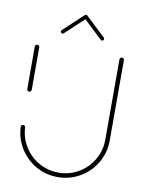

<svg xmlns="http://www.w3.org/2000/svg" viewBox="-78 -729 588 785"><g transform="rotate(10 215.5 -337.0)"><path d="M40.7 -323.7Q37 -323.7 34.3 -326.5Q31.5 -329.3 31.5 -333V-509.3Q31.5 -513 34.3 -515.7Q37 -518.5 40.7 -518.5Q44.4 -518.5 47.2 -515.7Q50 -513 50 -509.3V-333Q50 -329.3 47.4 -326.5Q44.8 -323.7 40.7 -323.7ZM390.7 -526.7Q394.8 -526.7 397.4 -524.1Q400 -521.5 400 -517.4V-184.4Q400 -134.1 375.4 -91.9Q350.7 -49.6 308.3 -24.8Q265.9 0 215.9 0Q167 0 125.7 -23.3Q84.4 -46.7 59.3 -87Q34.1 -127.4 31.9 -175.6Q31.5 -179.3 34.3 -182.4Q37 -185.6 41.1 -185.6Q44.8 -185.6 47.4 -183Q50 -180.4 50 -176.7Q52.2 -133.3 74.8 -97Q97.4 -60.7 134.8 -39.6Q172.2 -18.5 215.9 -18.5Q261.1 -18.5 299.1 -40.7Q337 -63 359.3 -101.1Q381.5 -139.3 381.5 -184.4V-517.4Q381.5 -521.5 384.3 -524.1Q387 -526.7 390.7 -526.7ZM215.9 -673.7Q219.3 -673.7 221.5 -671.5Q223.7 -669.3 223.7 -665.9Q223.7 -662.6 221.5 -660.4L138.9 -583.3Q136.7 -581.1 133.7 -581.1Q130.4 -581.1 128.1 -583.3Q125.9 -585.6 125.9 -588.9Q125.9 -592.2 128.1 -594.4L210.7 -671.5Q213 -673.7 215.9 -673.7ZM221.5 -671.1 303 -594.4Q305.2 -592.2 305.2 -588.9Q305.2 -585.6 303 -583.3Q300.7 -581.1 297.4 -581.1Q294.4 -581.1 292.2 -583.3L211.1 -660Z"/></g></svg>

Font: 26F Galaxy Hebrew Hairline
Style: Regular
Weight: 50
Designer: C₂₉H₂₅N₃O₅
Version: Version 1.000